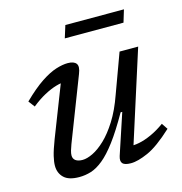

<svg xmlns="http://www.w3.org/2000/svg" viewBox="-100 -741 799 842"><g transform="rotate(-15 300.0 -320.0)"><path d="M352.5 -33.5 413.5 -217.5H406Q364 -143.5 330 -98.2Q296 -53 267.2 -29.8Q238.5 -6.5 212 1.8Q185.5 10 158.5 10Q110.5 10 88.8 -11Q67 -32 67 -65.5Q67 -83 73 -108.5Q79 -134 96 -178.5L196.5 -436.5L210.5 -410Q190.5 -411 164.5 -403.5Q138.5 -396 109.2 -380.2Q80 -364.5 49 -339.5L27.5 -368Q76.5 -416 115 -441.5Q153.5 -467 183.8 -476.5Q214 -486 237.5 -486Q265.5 -486 275.8 -472.2Q286 -458.5 273 -426.5L161.5 -138.5Q156 -124 152.5 -111.8Q149 -99.5 149 -90.5Q149 -75 160.2 -67Q171.5 -59 191.5 -59Q211.5 -59 238.5 -72Q265.5 -85 295 -113Q324.5 -141 353.2 -186.5Q382 -232 405 -297.5L470.5 -476H555L415.5 -39L403 -64Q423.5 -61.5 449.8 -66.8Q476 -72 506.2 -85.8Q536.5 -99.5 567.5 -122L586 -94.5Q518 -31.5 470.8 -10.8Q423.5 10 393 10Q364.5 10 355 -0.5Q345.5 -11 352.5 -33.5ZM253.5 -594 271 -650H537L520 -594Z"/></g></svg>

Font: Newsreader 11pt
Style: Italic
Weight: 400
Italic angle: -17°
Version: Version 1.003